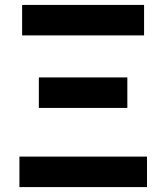

<svg xmlns="http://www.w3.org/2000/svg" viewBox="-20 -761 676 781"><path d="M70 -617H566V-741H70ZM138 -322H498V-446H138ZM59 0H578V-124H59Z"/></svg>

Font: Noto Sans JP
Style: Bold
Weight: 700
Designer: Ryoko NISHIZUKA  (kana, bopomofo & ideographs); Paul D. Hunt (Latin, Greek & Cyrillic); Sandoll Communications , Soo-you
Foundry: Adobe
Version: Version 2.002;hotconv 1.0.116;makeotfexe 2.5.65601